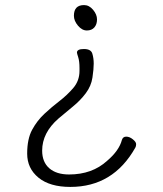

<svg xmlns="http://www.w3.org/2000/svg" viewBox="-20 -525 640 756"><path d="M271 -463Q271 -505 311 -505Q331 -505 346.5 -486.5Q362 -468 362 -448.5Q362 -429 351.5 -417Q341 -405 322 -405Q303 -405 287 -424Q271 -443 271 -463ZM283 -318Q283 -332 310.5 -332Q338 -332 343.5 -314Q349 -296 349 -274.5Q349 -253 344 -219.5Q339 -186 317.5 -157.5Q296 -129 267 -105.5Q238 -82 210 -58Q146 -2 146 68Q146 113 174 137.5Q202 162 252 162Q343 162 402 108Q449 68 460 26Q464 13 477 13Q490 13 503 23.5Q516 34 516 42.5Q516 51 513 56Q426 211 257 211Q176 211 131.5 174.5Q87 138 87 80Q87 22 106.5 -14Q126 -50 155 -77Q184 -104 214 -127Q244 -150 268.5 -178.5Q293 -207 293 -246V-257Q293 -284 288 -299.5Q283 -315 283 -318Z"/></svg>

Font: LXGW WenKai Lite Light
Style: Regular
Weight: 300
Designer: LXGW / Fontworks Inc.
Foundry: LXGW / Fontworks Inc.
Version: Version 1.511; March 25, 2025